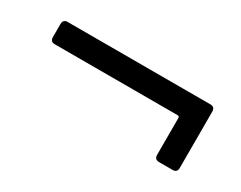

<svg xmlns="http://www.w3.org/2000/svg" viewBox="-39 -484 579 462"><g transform="rotate(30 250.0 -253.0)"><path d="M39.1 -294.9V-331.1Q39.1 -344.2 51.8 -344.2H448.2Q460.9 -344.2 460.9 -331.1V-174.8Q460.9 -162.1 448.2 -162.1H411.1Q397.9 -162.1 397.9 -174.8V-276.9Q397.9 -282.2 393.1 -282.2H51.8Q39.1 -282.2 39.1 -294.9Z"/></g></svg>

Font: Barlow
Style: Regular
Weight: 400
Designer: Jeremy Tribby
Foundry: Jeremy Tribby
Version: Version 1.101